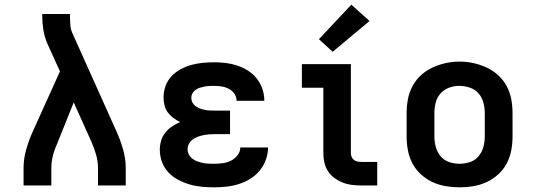

<svg xmlns="http://www.w3.org/2000/svg" viewBox="-20 -795 2290 823"><path d="M81 0V-74Q81 -114 92 -153Q103 -192 119 -228L237 -489L183 -608Q171 -636 166 -666.5Q161 -697 161 -728V-735H280V-728Q280 -708 281.5 -687.5Q283 -667 292 -649L481 -228Q497 -192 508 -153Q519 -114 519 -74V0H400V-74Q400 -103 392 -131.5Q384 -160 372 -187L296 -356L229 -189Q223 -175 217.5 -161Q212 -147 208 -132.5Q204 -118 202 -103Q200 -88 200 -74V0Z M898 8Q871 8 844.5 5.5Q818 3 792.5 -4.5Q767 -12 743.5 -24.5Q720 -37 702 -56Q684 -75 674.5 -100.5Q665 -126 665 -153Q665 -172 670.5 -191.5Q676 -211 688.5 -226.5Q701 -242 717.5 -253Q734 -264 752 -272Q737 -279 723 -289.5Q709 -300 699 -313.5Q689 -327 685 -344Q681 -361 681 -378Q681 -402 689.5 -426Q698 -450 715 -468Q732 -486 754 -498Q776 -510 799.5 -516.5Q823 -523 848 -525.5Q873 -528 897 -528Q923 -528 948 -525Q973 -522 997 -514Q1021 -506 1042.5 -492.5Q1064 -479 1080 -459Q1096 -439 1104.5 -414.5Q1113 -390 1113 -365Q1113 -364 1113 -363.5Q1113 -363 1113 -363H994Q994 -363 994 -363Q994 -363 994 -363Q994 -380 984.5 -393.5Q975 -407 960.5 -414.5Q946 -422 929.5 -424.5Q913 -427 897 -427Q887 -427 877 -426.5Q867 -426 857 -424Q847 -422 837 -419Q827 -416 818.5 -410Q810 -404 805 -395Q800 -386 800 -376Q800 -376 800 -376Q800 -376 800 -376Q800 -365 805 -355.5Q810 -346 818.5 -340Q827 -334 837 -330Q847 -326 857.5 -324Q868 -322 878.5 -321.5Q889 -321 900 -321H966V-220H900Q888 -220 875.5 -219Q863 -218 851 -215.5Q839 -213 827 -208.5Q815 -204 805.5 -197Q796 -190 790 -178.5Q784 -167 784 -155Q784 -143 790 -132Q796 -121 805.5 -114Q815 -107 826.5 -103Q838 -99 850 -96.5Q862 -94 874 -93.5Q886 -93 898 -93Q916 -93 934.5 -95.5Q953 -98 969.5 -106Q986 -114 998 -129.5Q1010 -145 1010 -163H1129Q1129 -163 1129 -163Q1129 -163 1129 -163Q1129 -136 1119.5 -110Q1110 -84 1093 -63.5Q1076 -43 1052.5 -28.5Q1029 -14 1003.5 -6Q978 2 951 5Q924 8 898 8Z M1529 0Q1509 0 1488.5 -2.5Q1468 -5 1449 -12.5Q1430 -20 1413.5 -32Q1397 -44 1386 -61Q1375 -78 1370.5 -98Q1366 -118 1366 -139V-419H1274V-520H1484V-139Q1484 -130 1487.5 -122Q1491 -114 1497.5 -109Q1504 -104 1512.5 -102.5Q1521 -101 1529 -101H1597V0ZM1406 -573 1347 -627 1486 -775 1564 -705Z M1950 8Q1920 8 1890.5 3Q1861 -2 1834 -14.5Q1807 -27 1784.5 -47.5Q1762 -68 1748 -94.5Q1734 -121 1728.5 -150.5Q1723 -180 1723 -210V-310Q1723 -340 1728.5 -369.5Q1734 -399 1748 -425.5Q1762 -452 1784.5 -472.5Q1807 -493 1834 -505.5Q1861 -518 1890.5 -524.5Q1920 -531 1950 -531Q1980 -531 2009.5 -524.5Q2039 -518 2066 -505.5Q2093 -493 2115.5 -472.5Q2138 -452 2152 -425.5Q2166 -399 2171.5 -369.5Q2177 -340 2177 -310V-210Q2177 -180 2171.5 -150.5Q2166 -121 2152 -94.5Q2138 -68 2115.5 -47.5Q2093 -27 2066 -14.5Q2039 -2 2009.5 3Q1980 8 1950 8ZM1950 -93Q1973 -93 1995 -100.5Q2017 -108 2031.5 -125.5Q2046 -143 2052 -165Q2058 -187 2058 -210V-310Q2058 -333 2052 -355.5Q2046 -378 2031 -395Q2016 -412 1993.5 -419.5Q1971 -427 1949 -427Q1926 -427 1904.5 -419Q1883 -411 1868 -394Q1853 -377 1847.5 -355Q1842 -333 1842 -310V-210Q1842 -187 1848 -165Q1854 -143 1868.5 -125.5Q1883 -108 1905 -100.5Q1927 -93 1950 -93Z"/></svg>

Font: Zed Sans Extended
Style: Bold
Weight: 700
Width: 7
Designer: Belleve Invis
Foundry: Belleve Invis
Version: Version 1.0.0; ttfautohint (v1.8.4)